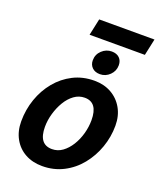

<svg xmlns="http://www.w3.org/2000/svg" viewBox="-158 -957 881 1064"><g transform="rotate(20 283.0 -425.0)"><path d="M27 -183Q27 -252 49 -315Q71 -378 111.5 -427Q152 -476 208 -504.5Q264 -533 333 -533Q389 -533 432.5 -508.5Q476 -484 501 -440Q526 -396 526 -338Q526 -272 504 -209.5Q482 -147 441.5 -97Q401 -47 344.5 -18Q288 11 220 11Q163 11 119.5 -13Q76 -37 51.5 -81Q27 -125 27 -183ZM161 -199Q161 -96 239 -96Q273 -96 300.5 -116Q328 -136 348.5 -169Q369 -202 380 -242Q391 -282 391 -321Q391 -426 314 -426Q280 -426 252 -405.5Q224 -385 204 -351.5Q184 -318 172.5 -278Q161 -238 161 -199ZM284 -636Q284 -671 309 -694.5Q334 -718 367 -718Q396 -718 412.5 -702Q429 -686 429 -659Q429 -625 404.5 -601Q380 -577 347 -577Q318 -577 301 -593.5Q284 -610 284 -636ZM219 -763 240 -861H566L545 -763Z"/></g></svg>

Font: Radio Canada SemiBold
Style: Italic
Weight: 600
Italic angle: -12°
Designer: Charles Daoud, Etienne Aubert Bonn, Alexandre Saumier Demers, Jacques Le Bailly
Foundry: Radio-Canada
Version: Version 2.104; ttfautohint (v1.8.4.7-5d5b);gftools[0.9.28.de